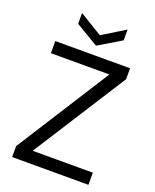

<svg xmlns="http://www.w3.org/2000/svg" viewBox="-163 -994 877 1086"><g transform="rotate(20 275.5 -450.5)"><path d="M46 0V-66L403 -627H51V-700H501V-634L143 -73H505V0ZM276 -754 139 -836V-901L276 -817L413 -901V-836Z"/></g></svg>

Font: DM Sans 11pt
Style: Regular
Weight: 400
Version: Version 4.004;gftools[0.9.30]